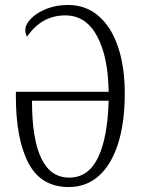

<svg xmlns="http://www.w3.org/2000/svg" viewBox="-20 -745 567 774"><path d="M44 -356V-375H418Q416 -517 371 -600Q326 -683 243 -683Q148 -683 89 -597Q82 -609 82 -623Q82 -646 104.5 -669.5Q127 -693 166.5 -709Q206 -725 254 -725Q326 -725 377.5 -680.5Q429 -636 456 -555.5Q483 -475 483 -369Q483 -251 456 -166Q429 -81 378.5 -36Q328 9 257 9Q145 9 94.5 -88Q44 -185 44 -356ZM418 -339H109Q109 -29 259 -29Q336 -29 375 -109.5Q414 -190 418 -339Z"/></svg>

Font: Noto Serif CondLight
Style: Regular
Weight: 300
Width: 3
Designer: Monotype Design Team
Foundry: Monotype Imaging Inc.
Version: Version 1.001